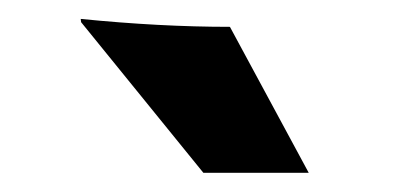

<svg xmlns="http://www.w3.org/2000/svg" viewBox="-20 -762 432 201"><path d="M64.5 -742.2Q147.5 -733.9 220.7 -733.9L303.2 -581.1H192.9L64.9 -738.8Z"/></svg>

Font: Hammersmith One
Style: Regular
Weight: 400
Designer: Nicole Fally
Foundry: Nicole Fally
Version: Version 1.003